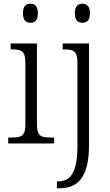

<svg xmlns="http://www.w3.org/2000/svg" viewBox="-20 -769 592 1029"><path d="M143 -647C166 -647 183 -659 183 -698C183 -737 166 -749 143 -749C120 -749 103 -737 103 -698C103 -659 120 -647 143 -647ZM422 -647C444 -647 462 -659 462 -698C462 -737 444 -749 422 -749C399 -749 381 -737 381 -698C381 -659 399 -647 422 -647ZM24 0H270V-32H252C198 -32 178 -39 178 -105V-536H37V-504H46C96 -504 116 -496 116 -431V-103C116 -39 96 -32 42 -32H24ZM285 240H299C391 240 457 189 457 10V-536H316V-504H326C374 -504 395 -496 395 -432V11C395 158 357 203 292 203H285Z"/></svg>

Font: Noto Serif Bengali SemiCondensed Light
Style: Regular
Weight: 300
Width: 4
Designer: Juan Bruce, Universal Thirst, Indian Type Foundry and the Monotype Design Team.
Foundry: Monotype Imaging Inc.
Version: Version 2.003